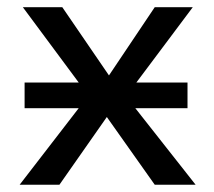

<svg xmlns="http://www.w3.org/2000/svg" viewBox="-20 -510 590 530"><path d="M497.6 -211.4H353.5L520 0H407.2L274.9 -187L144 0H34.2L197.3 -211.4H47.9V-282.2H197.3L43 -490.2H151.9L280.8 -301.8L407.2 -490.2H512.2L356.4 -282.2H497.6Z"/></svg>

Font: Code New Roman
Style: Regular
Weight: 400
Monospace: yes
Designer: Sam Radian
Foundry: Code New Roman
Version: Version 2.00 November 29, 2014